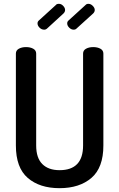

<svg xmlns="http://www.w3.org/2000/svg" viewBox="-20 -977 623 1003"><path d="M414 -217V-697Q414 -714 429.5 -722.5Q445 -731 467 -731Q489 -731 504.5 -722.5Q520 -714 520 -697V-217Q520 -101 457.5 -47.5Q395 6 291 6Q187 6 125 -47.5Q63 -101 63 -217V-697Q63 -714 78.5 -722.5Q94 -731 116 -731Q138 -731 153.5 -722.5Q169 -714 169 -697V-217Q169 -152 201 -120Q233 -88 291 -88Q414 -88 414 -217ZM312 -907 227 -829Q220 -822 211 -822Q197 -822 186.5 -832.5Q176 -843 176 -855Q176 -864 183 -870L272 -951Q276 -957 288 -957Q300 -957 310 -946.5Q320 -936 320 -925Q320 -915 312 -907ZM467 -907 381 -829Q375 -822 365 -822Q352 -822 341.5 -832.5Q331 -843 331 -855Q331 -864 338 -870L427 -951Q432 -957 442 -957Q454 -957 464.5 -946.5Q475 -936 475 -925Q475 -915 467 -907Z"/></svg>

Font: AkaAcidDosis
Style: SemiBold
Weight: 600
Designer: Edgar Tolentino, Pablo Impallari, Igino Marini, Cyberella
Foundry: Edgar Tolentino, Pablo Impallari, Igino Marini, Cyberella
Version: Version 1.007